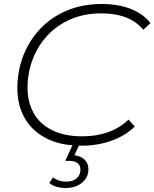

<svg xmlns="http://www.w3.org/2000/svg" viewBox="-20 -725 774 962"><path d="M389 5Q382 5 375 5L353 53Q386 57 404.5 75.5Q423 94 423 123Q423 164 391 190.5Q359 217 308 217Q285 217 264 211Q243 205 227 192L245 164Q259 174 275 179.5Q291 185 312 185Q346 185 364.5 168Q383 151 383 125Q383 104 368.5 92.5Q354 81 326 81H307L343 3Q269 -3 214 -31Q142 -67 104.5 -132Q67 -197 67 -283Q67 -368 96 -444Q125 -520 180 -579Q235 -638 313.5 -671.5Q392 -705 491 -705Q573 -705 636 -680Q699 -655 734 -609L698 -576Q664 -617 611.5 -637.5Q559 -658 487 -658Q402 -658 334 -628.5Q266 -599 218 -547.5Q170 -496 144 -428.5Q118 -361 118 -285Q118 -213 149 -158Q180 -103 241.5 -72.5Q303 -42 393 -42Q465 -42 523.5 -63.5Q582 -85 624 -126L655 -91Q610 -46 540 -20.5Q470 5 389 5Z"/></svg>

Font: Montserrat Thin Light
Style: Italic
Weight: 300
Italic angle: -11.3°
Version: Version 9.000